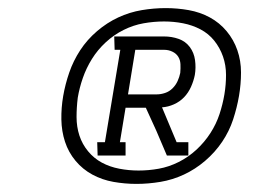

<svg xmlns="http://www.w3.org/2000/svg" viewBox="-20 -898 640 474"><path d="M221 -514 220 -547H239L277 -775H263L262 -808H385Q404 -808 421 -802Q438 -796 448.5 -782Q459 -768 461.5 -749.5Q464 -731 461 -713Q458 -698 451.5 -683.5Q445 -669 434.5 -658Q424 -647 409.5 -640.5Q395 -634 380 -633L416 -547H445V-514H392L366 -575L340 -632H290L276 -547H290V-514ZM296 -665H367Q377 -665 387.5 -668.5Q398 -672 406 -680Q414 -688 418.5 -698Q423 -708 425 -718Q426 -729 425.5 -739.5Q425 -750 420 -758Q415 -766 405.5 -770.5Q396 -775 386 -775H314ZM317 -444Q288 -444 260 -449Q232 -454 208 -467Q184 -480 166.5 -501Q149 -522 140.5 -548Q132 -574 131.5 -603Q131 -632 136 -661Q141 -690 151 -719Q161 -748 178 -774Q195 -800 219.5 -821Q244 -842 272 -855Q300 -868 330 -873Q360 -878 389 -878Q418 -878 446 -873Q474 -868 498 -855Q522 -842 539.5 -821Q557 -800 566 -774Q575 -748 575 -719Q575 -690 570 -661Q565 -632 555.5 -603Q546 -574 528.5 -548Q511 -522 486.5 -501Q462 -480 434 -467Q406 -454 376 -449Q346 -444 317 -444ZM322 -477Q347 -477 372 -481.5Q397 -486 421 -498Q445 -510 465 -528.5Q485 -547 499.5 -569.5Q514 -592 522 -616.5Q530 -641 534 -665Q538 -689 538 -713Q538 -737 530.5 -758.5Q523 -780 509 -797.5Q495 -815 475 -825.5Q455 -836 432 -840.5Q409 -845 385 -845Q360 -845 334.5 -840.5Q309 -836 285 -824Q261 -812 241 -793.5Q221 -775 207 -752.5Q193 -730 184.5 -705.5Q176 -681 172 -657Q169 -633 169 -609Q169 -585 176 -563.5Q183 -542 197.5 -524.5Q212 -507 231.5 -496.5Q251 -486 274.5 -481.5Q298 -477 322 -477Z"/></svg>

Font: Iosevka Etoile Extralight
Style: Italic
Weight: 200
Italic angle: -9°
Designer: Belleve Invis
Foundry: Belleve Invis
Version: Version 22.1.2; ttfautohint (v1.8.4)